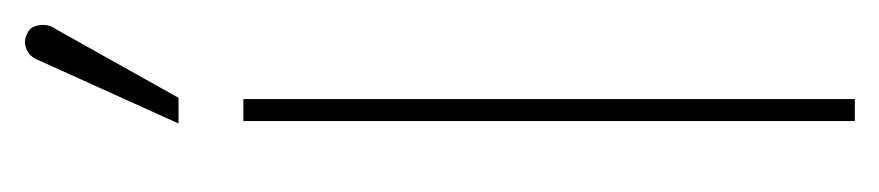

<svg xmlns="http://www.w3.org/2000/svg" viewBox="-301 -418 719 157"><g transform="rotate(-90 58.5 -339.5)"><path d="M113 -653Q116 -657 116.5 -661.5Q117 -666 115.5 -670.5Q114 -675 109 -677Q105 -679 101 -678.5Q97 -678 93.5 -675.5Q90 -673 88 -668L36 -553H57ZM38 0H56V-500H38Z"/></g></svg>

Font: Advent Pro Thin
Style: Regular
Weight: 250
Version: Version 3.000